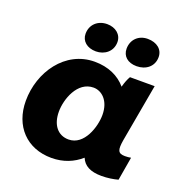

<svg xmlns="http://www.w3.org/2000/svg" viewBox="-133 -860 963 994"><g transform="rotate(20 348.5 -363.0)"><path d="M531 11C563 11 596 6 621 -1L643 -130C633 -128 622 -127 610 -127C570 -127 565 -146 574 -201L631 -520H495C486 -505 477 -482 471 -459C432 -505 373 -533 297 -533C135 -533 30 -380 30 -221C30 -82 119 12 255 12C321 12 375 -11 417 -48C433 -9 469 11 531 11ZM337 -405C382 -405 428 -366 428 -287C428 -222 392 -108 306 -108C246 -108 210 -155 210 -227C210 -295 248 -405 337 -405ZM283 -585C330 -585 372 -616 372 -668C372 -710 337 -738 291 -738C240 -738 202 -704 202 -653C202 -613 234 -585 283 -585ZM507 -585C558 -585 599 -616 599 -668C599 -710 565 -738 514 -738C465 -738 428 -704 428 -653C428 -612 458 -585 507 -585Z"/></g></svg>

Font: Fixel Display 20240404 ExBold
Style: Italic
Weight: 800
Italic angle: -10°
Designer: AlfaBravo + MacPaw
Foundry: Kyrylo Tkachov, Marchela Mozhyna, Serhii Makarenko, Maria Weinstein, Zakhar Kryvoshyya
Version: Version 1.211;Glyphs 3.2 (3225)